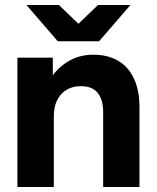

<svg xmlns="http://www.w3.org/2000/svg" viewBox="-20 -752 631 772"><path d="M50 -520H192.4V-449.8Q221 -487.4 262.1 -509.7Q303.2 -532 355.8 -532Q413.4 -532 454.9 -507.7Q496.4 -483.4 518.6 -436Q540.8 -388.6 540.8 -320.4V0H394.8V-302.8Q394.8 -350.4 373.2 -378Q351.6 -405.6 303.8 -405.6Q275.6 -405.6 251.4 -393Q227.2 -380.4 211.8 -353Q196.4 -325.6 196.4 -283.2V0H50ZM86.2 -732H216.6L295.4 -656.4L374.2 -732H504.6L378.4 -586H212.4Z"/></svg>

Font: Aspekta Variable
Style: Regular
Weight: 400
Designer: Ivo Dolenc
Version: Version 2.100